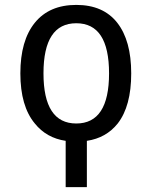

<svg xmlns="http://www.w3.org/2000/svg" viewBox="-20 -559 618 778"><path d="M289.1 -464.8Q222.7 -464.8 189.5 -414.1Q156.2 -363.3 156.2 -261.7Q156.2 -160.2 189.5 -109.4Q222.7 -58.6 289.1 -58.6Q355.5 -58.6 388.7 -109.4Q421.9 -160.2 421.9 -261.7Q421.9 -363.3 388.7 -414.1Q355.5 -464.8 289.1 -464.8ZM332 11.7V199.2H246.1V11.7Q168 0 121.1 -58.6Q62.5 -128.9 62.5 -261.7Q62.5 -394.5 121.1 -466.8Q179.7 -539.1 289.1 -539.1Q398.4 -539.1 455.1 -466.8Q511.7 -394.5 511.7 -261.7Q511.7 -128.9 457 -58.6Q410.2 0 332 11.7Z"/></svg>

Font: 和音 by 宁静之雨，公众号njzyshare
Style: Regular
Weight: 400
Designer: Steve Matteson
Foundry: Ascender Corporation
Version: Version 6.00;June 8, 2018;FontCreator 11.0.0.2388 32-bit